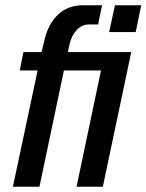

<svg xmlns="http://www.w3.org/2000/svg" viewBox="-20 -710 557 730"><path d="M371 0H271L364 -442H223L130 0H29L123 -442H55L69 -512H138L147 -549Q161 -616 199 -653Q237 -690 296 -690H368L353 -617H317Q292 -617 272 -596Q252 -575 245 -544L238 -512H479ZM517 -690 496 -588H395L417 -690Z"/></svg>

Font: Decalotype Medium Italic
Style: Regular
Weight: 500
Italic angle: -12°
Designer: Alfredo Marco Pradil
Foundry: Alfredo Marco Pradil
Version: Version 1.0